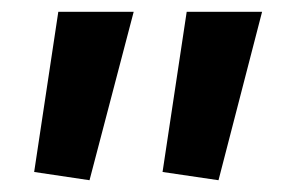

<svg xmlns="http://www.w3.org/2000/svg" viewBox="-20 -523 503 326"><path d="M351 -217 256 -231 297 -503H425ZM132 -217 38 -231 79 -503H207Z"/></svg>

Font: Murecho Medium
Style: Regular
Weight: 500
Designer: Neil Summerour
Foundry: Positype
Version: Version 1.010; ttfautohint (v1.8.3)